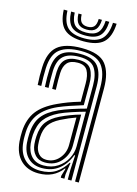

<svg xmlns="http://www.w3.org/2000/svg" viewBox="-117 -823 637 893"><g transform="rotate(15 202.0 -376.0)"><path d="M334 0V-453.5Q334 -523 306.1 -558.4Q278.2 -593.8 204 -593.8Q138.5 -593.8 103.8 -567.8Q69 -541.8 66.2 -473.8Q65.5 -451.8 65.6 -431Q65.8 -410.2 67 -388.8H49.8Q48.2 -412.5 48 -432.4Q47.8 -452.2 48.8 -474.5Q51.5 -545.8 88 -576.8Q124.5 -607.8 204 -607.8Q289.8 -607.8 320.8 -568.2Q351.8 -528.8 351.8 -453.5V0ZM298.8 0V-48.2L302.8 -117.5H298.8Q282.5 -73 249.1 -46.6Q215.8 -20.2 167.2 -20.5Q126.2 -20.5 100.5 -45.8Q74.8 -71 71.2 -116.2Q69.5 -138.2 70.8 -161.2Q73.5 -213.8 97.5 -245.2Q121.5 -276.8 172.5 -299.5Q195.2 -309.8 230.6 -321.4Q266 -333 299 -341.8V-453.5Q299 -505.8 279.2 -535.6Q259.5 -565.5 204 -565.5Q153.2 -565.5 128.4 -543.6Q103.5 -521.8 101.2 -471Q100.8 -456.2 100.8 -433.9Q100.8 -411.5 102.2 -388.8H84.5Q83.2 -410.2 83.1 -432.8Q83 -455.2 83.8 -471.2Q86 -528.8 114.1 -554.2Q142.2 -579.8 204 -579.8Q268 -579.8 292.2 -547.5Q316.5 -515.2 316.5 -453.5V0ZM159 7.5Q106.2 7.5 73.6 -23.9Q41 -55.2 36 -114Q34.2 -138.2 35.5 -163.8Q39 -221.5 67.6 -259.6Q96.2 -297.8 159.5 -326.8Q182 -337.2 205.9 -346.4Q229.8 -355.5 263.5 -365.5V-453.5Q263.5 -492.2 250.9 -514.8Q238.2 -537.2 204 -537.2Q170 -537.2 154 -520.4Q138 -503.5 136.5 -469.5Q136 -457.2 136 -434.8Q136 -412.2 137 -388.8H119.5Q118.5 -411.2 118.5 -433.5Q118.5 -455.8 119 -470.8Q120.8 -513.5 141.6 -532.4Q162.5 -551.2 204 -551.2Q249.2 -551.2 265.2 -524.9Q281.2 -498.5 281.2 -453.5V-353.5Q249.5 -344 219.1 -333.5Q188.8 -323 166 -313.2Q111.5 -289 83.4 -252.6Q55.2 -216.2 53 -162.5Q52.8 -150.8 52.6 -139Q52.5 -127.2 53.8 -115.2Q57.8 -64.5 86.4 -35.5Q115 -6.5 163.2 -6.5Q208 -6.5 237.9 -25.6Q267.8 -44.8 287 -78H291.2L282.5 -21.5V0H265.2L265 -9.5L276 -46.2H272.5Q232.2 7.5 159 7.5ZM172 -34.2Q211 -34.2 239.4 -52.8Q267.8 -71.2 283.1 -100.1Q298.5 -129 298.5 -159.8V-326.8Q267.2 -318.2 234.1 -307.2Q201 -296.2 178.8 -285.8Q135 -264.8 113.4 -236Q91.8 -207.2 88.2 -159Q87 -138 88.8 -117.5Q93 -79 114.2 -56.6Q135.5 -34.2 172 -34.2ZM175.5 -49.2Q144.8 -49.2 126.9 -68.8Q109 -88.2 106.2 -119.5Q104.5 -139.2 105.8 -157.2Q108.2 -202.2 127.8 -227.9Q147.2 -253.5 185 -272Q231.8 -294.5 280.8 -308.2V-158.5Q280.8 -115.8 252.2 -82.5Q223.8 -49.2 175.5 -49.2ZM177.5 -63Q214.5 -63 238.8 -91Q263 -119 263 -157.2V-289.2Q228.8 -277.2 191.8 -258.5Q156.2 -240.2 140.6 -217.4Q125 -194.5 123.2 -156.5Q122.5 -139 124 -120.8Q126 -96 139.9 -79.5Q153.8 -63 177.5 -63ZM203.5 -640Q138 -640 108.5 -667.5Q79 -695 76.2 -758.8H94Q96.2 -702.8 121.8 -678.5Q147.2 -654.2 203.5 -654.2Q259.8 -654.2 285.1 -678.5Q310.5 -702.8 313.2 -758.8H330.8Q327.8 -695 298.2 -667.5Q268.8 -640 203.5 -640ZM203.5 -668.2Q156.2 -668.2 134.9 -689.1Q113.5 -710 111.5 -758.8H129Q130.8 -717.8 148 -700.1Q165.2 -682.5 203.5 -682.5Q241.5 -682.5 258.8 -700.1Q276 -717.8 278 -758.8H295.5Q293.2 -710 271.9 -689.1Q250.5 -668.2 203.5 -668.2ZM203.5 -696.5Q174.5 -696.5 161.2 -710.9Q148 -725.2 146.8 -758.8H162.5Q163 -732.8 173 -721.6Q183 -710.5 203.5 -710.5Q224.2 -710.5 234.2 -721.6Q244.2 -732.8 244.5 -758.8H260.2Q258.8 -725.2 245.6 -710.9Q232.5 -696.5 203.5 -696.5Z"/></g></svg>

Font: Big Shoulders Inline Text Medium
Style: Regular
Weight: 500
Designer: Patric King
Foundry: XO Type Co
Version: Version 1.000